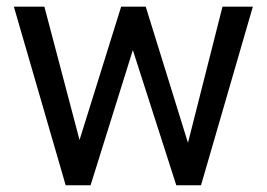

<svg xmlns="http://www.w3.org/2000/svg" viewBox="-20 -548 791 568"><path d="M111.3 -528.3 215.3 -133.8 338.4 -528.3H411.1L536.1 -125.5L638.2 -528.3H728L574.7 0H501.5L373 -399.9L248 0H174.3L21 -528.3Z"/></svg>

Font: Vazirmatn RD FD
Style: Regular
Weight: 400
Designer: Saber Rastikerdar
Foundry: Saber Rastikerdar
Version: Version 33.003